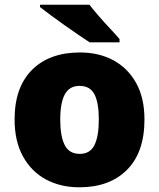

<svg xmlns="http://www.w3.org/2000/svg" viewBox="-20 -786 677 816"><path d="M594 -278Q594 -139 520 -64.5Q446 10 317 10Q237 10 175 -23.5Q113 -57 77.5 -121.5Q42 -186 42 -278Q42 -415 116 -489Q190 -563 320 -563Q400 -563 461.5 -530Q523 -497 558.5 -433.5Q594 -370 594 -278ZM236 -278Q236 -207 255 -169.5Q274 -132 319 -132Q363 -132 381.5 -169.5Q400 -207 400 -278Q400 -349 381.5 -385Q363 -421 318 -421Q275 -421 255.5 -385Q236 -349 236 -278ZM360 -766Q377 -744 400.5 -717Q424 -690 448 -664.5Q472 -639 488 -620V-606H361Q341 -619 312.5 -638.5Q284 -658 253.5 -679.5Q223 -701 195.5 -721.5Q168 -742 150 -756V-766Z"/></svg>

Font: Noto Sans Arabic Blk
Style: Regular
Weight: 900
Designer: Monotype Design Team, Nadine Chahine, Nizar Qandah and Khaled Hosny
Foundry: Monotype Imaging Inc.
Version: Version 2.012; ttfautohint (v1.8.4.7-5d5b)